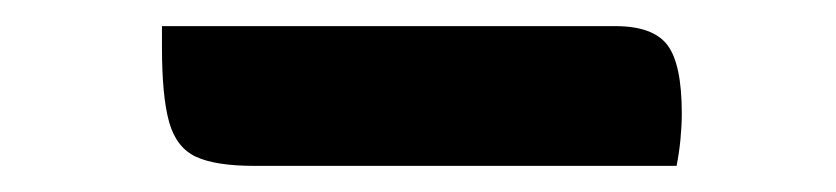

<svg xmlns="http://www.w3.org/2000/svg" viewBox="-20 -373 640 147"><path d="M104 -353H451Q480 -353 491 -338.5Q502 -324 502 -286Q502 -277 501 -266.5Q500 -256 498 -246H175Q145 -246 130 -253Q115 -260 109.5 -279.5Q104 -299 104 -337Z"/></svg>

Font: Recursive Mn Csl St Med
Style: Regular
Weight: 500
Monospace: yes
Version: Version 1.079;hotconv 1.0.112;makeotfexe 2.5.65598; ttfautoh